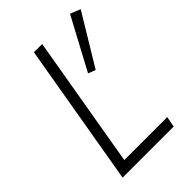

<svg xmlns="http://www.w3.org/2000/svg" viewBox="-210 -798 888 888"><g transform="rotate(-45 234.0 -354.0)"><path d="M174 -700 54 0H388L398 -52H117L228 -700ZM418 -708 282 -454 318 -440 468 -688Z"/></g></svg>

Font: Jost* 300 Light Italic
Style: Italic
Weight: 300
Italic angle: -10°
Version: Version 3.200; ttfautohint (v0.97) -l 8 -r 50 -G 200 -x 14 -